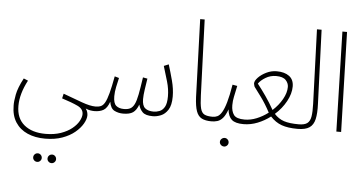

<svg xmlns="http://www.w3.org/2000/svg" viewBox="-65 -836 2575 1361"><g transform="rotate(5 1222.0 -155.5)"><path d="M345 399Q332 399 323 390Q314 381 314 369Q314 356 323 347Q332 338 345 338Q357 338 366 347Q375 356 375 369Q375 381 366 390Q357 399 345 399ZM243 399Q230 399 221 390Q212 381 212 369Q212 356 221 347Q230 338 243 338Q255 338 264 347Q273 356 273 369Q273 381 264 390Q255 399 243 399Z M42 15Q41 -13 50.5 -63Q60 -113 97 -182L128 -169Q76 -71 76 15Q76 103 132 149.5Q188 196 284 196Q346 196 393 179.5Q440 163 471.5 137.5Q503 112 518.5 84Q534 56 534 34Q534 -3 493 -22.5Q452 -42 380 -65L388 -99Q463 -71 522.5 -49.5Q582 -28 620 -28Q641 -28 641 -12Q641 5 615 5Q603 5 587 2.5Q571 0 553 -8Q562 4 565.5 17Q569 30 569 39Q569 66 550 99Q531 132 495 162Q459 192 406 211Q353 230 284 230Q213 230 158.5 206Q104 182 73 134Q42 86 42 15Z M615 5 620 -28Q643 -28 659 -35Q675 -42 687.5 -64.5Q700 -87 712 -132Q724 -177 738 -253L769 -244Q762 -214 754.5 -179Q747 -144 747 -112Q747 -63 767 -45.5Q787 -28 823 -28Q850 -28 867.5 -37Q885 -46 897 -70Q909 -94 918 -140.5Q927 -187 938 -263L970 -257Q964 -219 958 -178.5Q952 -138 952 -110Q952 -63 973.5 -45.5Q995 -28 1034 -28Q1054 -28 1075.5 -36Q1097 -44 1111.5 -68.5Q1126 -93 1126 -144Q1126 -196 1110.5 -249Q1095 -302 1078 -357L1112 -371Q1129 -317 1144.5 -258.5Q1160 -200 1160 -146Q1160 -84 1139 -51.5Q1118 -19 1088.5 -7Q1059 5 1031 5Q979 5 958 -16Q937 -37 929 -69Q914 -28 890 -11.5Q866 5 820 5Q786 5 758 -9Q730 -23 722 -71Q706 -25 680 -10Q654 5 615 5Z M1449 5Q1405 5 1379 -8.5Q1353 -22 1340.5 -57Q1328 -92 1325 -157L1306 -710H1338L1358 -172Q1360 -109 1368 -78.5Q1376 -48 1396 -38Q1416 -28 1454 -28Q1467 -28 1471 -23Q1475 -18 1475 -12Q1475 -4 1469.5 0.5Q1464 5 1449 5Z M1553 175Q1540 175 1530.5 166Q1521 157 1521 145Q1521 132 1530.5 123Q1540 114 1553 114Q1565 114 1574 123Q1583 132 1583 145Q1583 157 1574 166Q1565 175 1553 175Z M1449 5 1454 -28Q1472 -28 1488 -35.5Q1504 -43 1519 -67.5Q1534 -92 1548 -140Q1562 -188 1575 -267L1609 -261Q1599 -212 1592.5 -182.5Q1586 -153 1586 -122Q1586 -79 1604.5 -53.5Q1623 -28 1681 -28Q1694 -28 1698 -23Q1702 -18 1702 -12Q1702 -4 1696.5 0.5Q1691 5 1676 5Q1618 5 1592.5 -17.5Q1567 -40 1562 -90Q1547 -48 1529 -27.5Q1511 -7 1490.5 -1Q1470 5 1449 5Z M1676 5 1681 -28Q1724 -28 1767 -45.5Q1810 -63 1848 -92Q1815 -154 1781 -200Q1747 -246 1732 -266Q1731 -268 1728.5 -277Q1726 -286 1726 -289Q1726 -308 1748.5 -331.5Q1771 -355 1806 -372Q1841 -389 1879 -389Q1935 -389 1968 -364.5Q2001 -340 2001 -291Q2001 -240 1971 -185Q1941 -130 1892 -87Q1922 -54 1961 -41Q2000 -28 2066 -28Q2087 -28 2087 -12Q2087 5 2061 5Q1992 5 1947.5 -11Q1903 -27 1867 -66Q1825 -34 1776 -14.5Q1727 5 1676 5ZM1753 -290Q1783 -252 1814 -207.5Q1845 -163 1873 -113Q1915 -151 1941 -197Q1967 -243 1967 -285Q1967 -312 1946.5 -333.5Q1926 -355 1878 -355Q1837 -355 1803 -334.5Q1769 -314 1753 -290Z M2061 5 2066 -28Q2108 -28 2127.5 -43Q2147 -58 2152.5 -91.5Q2158 -125 2156 -181L2137 -710H2170L2190 -185Q2193 -117 2183.5 -75.5Q2174 -34 2145.5 -14.5Q2117 5 2061 5Z M2337 0 2318 -710H2351L2371 0Z"/></g></svg>

Font: Noto Sans Arabic ExtCond ExtLt
Style: Regular
Weight: 200
Width: 2
Designer: Monotype Design Team, Nadine Chahine, Nizar Qandah and Khaled Hosny
Foundry: Monotype Imaging Inc.
Version: Version 2.012; ttfautohint (v1.8.4.7-5d5b)